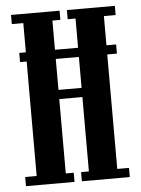

<svg xmlns="http://www.w3.org/2000/svg" viewBox="-51 -741 575 782"><g transform="rotate(-5 236.0 -350.0)"><path d="M23.5 0V-37.5H70.5V-505.5H43.5V-543H70.5V-662.5H23.5V-700H222V-662.5H189.5V-543H284V-662.5H252V-700H448V-662.5H400V-543H439.5V-505.5H400V-37.5H448V0H252V-37.5H284V-341.5H189.5V-37.5H222V0ZM189.5 -379H284V-505.5H189.5Z"/></g></svg>

Font: Imbue 10pt
Style: Bold
Weight: 700
Designer: Tyler Finck
Foundry: Etcetera Type Company
Version: Version 1.102; ttfautohint (v1.8.3)